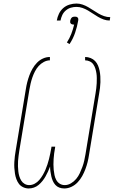

<svg xmlns="http://www.w3.org/2000/svg" viewBox="-20 -1057 643 1085"><path d="M343 8Q328 8 315 3Q302 -2 293 -12Q284 -22 278.5 -34.5Q273 -47 270 -60.5Q267 -74 265 -88Q263 -102 263 -116Q258 -102 251.5 -88Q245 -74 237.5 -60.5Q230 -47 220 -34.5Q210 -22 198 -12Q186 -2 171.5 3Q157 8 142 8Q126 8 111 1Q96 -6 87 -18Q78 -30 72.5 -45Q67 -60 64.5 -76Q62 -92 61 -108.5Q60 -125 61 -141.5Q62 -158 64 -175Q66 -192 69 -208L126 -553Q129 -573 134 -592.5Q139 -612 146 -631Q153 -650 163.5 -668.5Q174 -687 189 -702.5Q204 -718 223 -726.5Q242 -735 262 -735V-716Q245 -716 228 -707Q211 -698 198.5 -684Q186 -670 177.5 -653.5Q169 -637 163 -619.5Q157 -602 153 -585Q149 -568 146 -550L89 -205Q87 -191 85 -176.5Q83 -162 82 -147Q81 -132 81.5 -117.5Q82 -103 83.5 -89Q85 -75 89 -61.5Q93 -48 100 -36.5Q107 -25 119 -18Q131 -11 145 -11Q161 -11 176 -19Q191 -27 202 -40Q213 -53 221.5 -67.5Q230 -82 236.5 -97Q243 -112 248 -127.5Q253 -143 257 -158.5Q261 -174 264 -189.5Q267 -205 270 -221L271 -228H292L291 -221Q288 -205 286 -189.5Q284 -174 283 -158.5Q282 -143 282 -127.5Q282 -112 283.5 -97Q285 -82 288 -67.5Q291 -53 298 -40Q305 -27 317.5 -19Q330 -11 346 -11Q364 -11 381 -21Q398 -31 410.5 -46Q423 -61 431 -78.5Q439 -96 445.5 -113.5Q452 -131 456 -149Q460 -167 463 -185L520 -530Q522 -544 524 -558Q526 -572 526.5 -586.5Q527 -601 527 -615Q527 -629 525 -642.5Q523 -656 519 -669Q515 -682 507.5 -693Q500 -704 487.5 -710Q475 -716 461 -716V-735Q477 -735 492 -729Q507 -723 517.5 -712Q528 -701 534 -686.5Q540 -672 543 -656.5Q546 -641 547 -625Q548 -609 547.5 -592.5Q547 -576 545 -559.5Q543 -543 540 -527L483 -182Q480 -161 475 -141Q470 -121 462.5 -101Q455 -81 444.5 -62Q434 -43 419 -27Q404 -11 384 -1.5Q364 8 343 8ZM600 -941Q582 -941 565.5 -947Q549 -953 534.5 -961.5Q520 -970 506 -979.5Q492 -989 477.5 -997.5Q463 -1006 446.5 -1012Q430 -1018 412 -1018Q396 -1018 380.5 -1013.5Q365 -1009 352 -998Q339 -987 332 -972Q325 -957 322 -941H301Q304 -960 313 -979Q322 -998 337.5 -1011.5Q353 -1025 373 -1031Q393 -1037 412 -1037Q430 -1037 447 -1031Q464 -1025 478.5 -1016.5Q493 -1008 507.5 -998.5Q522 -989 536.5 -980.5Q551 -972 568 -966Q585 -960 603 -960ZM373 -808 358 -817Q373 -840 383 -866Q393 -892 399 -918Q398 -918 397.5 -918Q397 -918 396 -918Q391 -918 387 -919.5Q383 -921 380 -924Q377 -927 376.5 -931.5Q376 -936 377 -941Q378 -945 380 -949.5Q382 -954 385.5 -957.5Q389 -961 394 -962Q399 -963 403 -963Q408 -963 412 -962Q416 -961 419 -957.5Q422 -954 422.5 -949.5Q423 -945 422 -941Q416 -906 404.5 -872Q393 -838 373 -808Z"/></svg>

Font: Iosevka Slab ThExObl
Style: Regular
Weight: 100
Width: 7
Italic angle: -9°
Monospace: yes
Designer: Belleve Invis
Foundry: Belleve Invis
Version: Version 11.1.1; ttfautohint (v1.8.3)